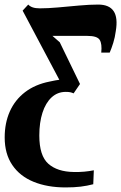

<svg xmlns="http://www.w3.org/2000/svg" viewBox="-56 -576 529 840"><path d="M231 244Q151.5 244 91.2 219.5Q31 195 -2.2 146Q-35.5 97 -35.5 25.5Q-35.5 -38 -13 -88.5Q9.5 -139 53.5 -172.8Q97.5 -206.5 160.5 -219Q176 -222.5 185.8 -224.2Q195.5 -226 203.5 -227L43 -529.5L67.5 -556Q75.5 -547.5 87.8 -543.5Q100 -539.5 118.5 -539.5Q153 -539.5 198.2 -543.5Q243.5 -547.5 289.8 -551.8Q336 -556 373.5 -556Q422 -556 441.2 -527.2Q460.5 -498.5 450.5 -439.5Q447 -412.5 439.5 -388.5Q432 -364.5 424 -346H387Q391 -384 380.2 -401.5Q369.5 -419 326 -419Q301 -419 275 -419Q249 -419 223.5 -419Q198 -419 173.5 -419L205.5 -391L294 -208.5L266 -167.5Q258.5 -171 251 -172.5Q243.5 -174 231.5 -174Q195.5 -174 169.5 -149.8Q143.5 -125.5 129.8 -82.8Q116 -40 116 17Q116 105.5 155.5 140.5Q195 175.5 267 176.5Q291 177 313 175Q335 173 354.5 169L352 230Q325.5 237 297 240.5Q268.5 244 231 244Z"/></svg>

Font: Merriweather 48pt Black
Style: Italic
Weight: 900
Italic angle: -7.8°
Version: Version 2.101